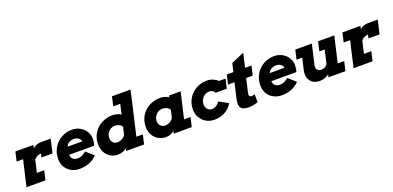

<svg xmlns="http://www.w3.org/2000/svg" viewBox="2 -1671 5308 2595"><g transform="rotate(-20 2656.5 -373.5)"><path d="M404 -309 416 -360Q386 -360 363.5 -349Q341 -338 317 -314L275 -134H381L350 0H77L163 -372H70L101 -506H360L350 -461Q398 -506 470 -506H609L563 -309Z M780 -171Q803 -130 863 -130Q899 -130 926.5 -143.5Q954 -157 985 -183L1092 -89Q1044 -38 979.5 -12.5Q915 13 840 13Q776 13 723.5 -14.5Q671 -42 640 -93Q609 -144 609 -211Q609 -301 651.5 -372Q694 -443 764.5 -482Q835 -521 918 -521Q982 -521 1033.5 -492Q1085 -463 1114.5 -414.5Q1144 -366 1144 -311Q1144 -291 1140 -263Q1136 -235 1129 -215H768Q770 -190 780 -171ZM786 -325H997Q995 -353 968 -374Q941 -395 902 -395Q862 -395 830.5 -376.5Q799 -358 786 -325Z M1850 -760 1706 -134H1799L1768 0H1509L1518 -38Q1498 -18 1466.5 -4.5Q1435 9 1395 9Q1331 9 1283 -21Q1235 -51 1209.5 -102Q1184 -153 1184 -214Q1184 -305 1228 -374Q1272 -443 1344 -480.5Q1416 -518 1498 -518Q1532 -518 1566.5 -508.5Q1601 -499 1620 -483L1653 -626H1552L1583 -760ZM1557 -211 1583 -321Q1571 -345 1543 -359Q1515 -373 1483 -373Q1448 -373 1419 -355.5Q1390 -338 1372.5 -308Q1355 -278 1355 -242Q1355 -201 1379 -175.5Q1403 -150 1440 -150Q1474 -150 1505.5 -166.5Q1537 -183 1557 -211Z M2392 -134H2485L2454 0H2195L2204 -39Q2184 -18 2152 -5Q2120 8 2081 8Q2027 8 1978.5 -18Q1930 -44 1900 -94.5Q1870 -145 1870 -214Q1870 -305 1914 -374Q1958 -443 2030 -480.5Q2102 -518 2184 -518Q2218 -518 2252.5 -507.5Q2287 -497 2306 -481L2312 -506H2478ZM2243 -208 2268 -314Q2256 -340 2227.5 -355Q2199 -370 2166 -370Q2131 -370 2101 -352Q2071 -334 2053 -303.5Q2035 -273 2035 -237Q2035 -192 2061.5 -167.5Q2088 -143 2127 -143Q2160 -143 2192 -159.5Q2224 -176 2243 -208Z M2841 -372Q2805 -372 2774.5 -353Q2744 -334 2726 -301.5Q2708 -269 2708 -231Q2708 -189 2733 -162.5Q2758 -136 2794 -136Q2867 -136 2906 -204L3039 -132Q3007 -69 2937 -28.5Q2867 12 2778 12Q2714 12 2661.5 -18Q2609 -48 2579 -100Q2549 -152 2549 -213Q2549 -303 2591 -373.5Q2633 -444 2704 -482.5Q2775 -521 2858 -521Q2904 -521 2943.5 -505Q2983 -489 3013 -460H3107L3076 -326H2915Q2908 -346 2886.5 -359Q2865 -372 2841 -372Z M3236 -506 3265 -627 3452 -707 3404 -506H3497L3466 -372H3372L3330 -191Q3324 -169 3324 -150Q3324 -117 3356 -117Q3375 -117 3404 -125L3406 -13Q3373 0 3341 6Q3309 12 3267 12Q3207 12 3175.5 -11Q3144 -34 3144 -88Q3144 -117 3153 -154L3204 -372H3111L3142 -506Z M3688 -171Q3711 -130 3771 -130Q3807 -130 3834.5 -143.5Q3862 -157 3893 -183L4000 -89Q3952 -38 3887.5 -12.5Q3823 13 3748 13Q3684 13 3631.5 -14.5Q3579 -42 3548 -93Q3517 -144 3517 -211Q3517 -301 3559.5 -372Q3602 -443 3672.5 -482Q3743 -521 3826 -521Q3890 -521 3941.5 -492Q3993 -463 4022.5 -414.5Q4052 -366 4052 -311Q4052 -291 4048 -263Q4044 -235 4037 -215H3676Q3678 -190 3688 -171ZM3694 -325H3905Q3903 -353 3876 -374Q3849 -395 3810 -395Q3770 -395 3738.5 -376.5Q3707 -358 3694 -325Z M4688 -506 4602 -134H4695L4664 0H4420L4429 -40Q4373 6 4297 6Q4219 6 4178 -35Q4133 -80 4133 -149Q4133 -179 4140 -208L4178 -372H4096L4127 -506H4365L4299 -220Q4296 -207 4296 -195Q4296 -164 4315.5 -146.5Q4335 -129 4367 -129Q4391 -129 4414 -140.5Q4437 -152 4455 -173L4501 -372H4424L4455 -506Z M5108 -309 5120 -360Q5090 -360 5067.5 -349Q5045 -338 5021 -314L4979 -134H5085L5054 0H4781L4867 -372H4774L4805 -506H5064L5054 -461Q5102 -506 5174 -506H5313L5267 -309Z"/></g></svg>

Font: Arvo
Style: Bold Italic
Weight: 700
Italic angle: -13°
Designer: Anton Koovit (Cyrillic Expansion: Cyreal)
Foundry: Anton Koovit, Yassin Baggar
Version: Version 3.000